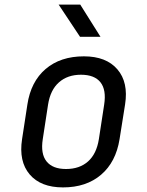

<svg xmlns="http://www.w3.org/2000/svg" viewBox="-20 -805 640 835"><path d="M254 10Q157 10 109 -46.5Q61 -103 76 -200L99 -350Q114 -450 178.5 -505Q243 -560 345 -560Q442 -560 490.5 -503.5Q539 -447 524 -351L500 -200Q484 -100 419.5 -45Q355 10 254 10ZM267 -70Q326 -70 363 -103Q400 -136 410 -200L433 -350Q443 -414 417 -447Q391 -480 332 -480Q274 -480 236.5 -447Q199 -414 189 -350L166 -200Q156 -136 182.5 -103Q209 -70 267 -70ZM328 -645 235 -785H329L417 -645Z"/></svg>

Font: JetBrains Mono NL
Style: Italic
Weight: 400
Italic angle: -9°
Monospace: yes
Designer: Philipp Nurullin, Konstantin Bulenkov
Foundry: JetBrains
Version: Version 2.305; ttfautohint (v1.8.4.7-5d5b)